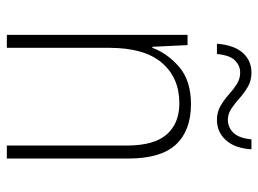

<svg xmlns="http://www.w3.org/2000/svg" viewBox="-117 -639 756 562"><g transform="rotate(90 261.0 -358.0)"><path d="M285 -539Q362 -539 403 -495Q444 -451 444 -356V0H406V-351Q406 -431 373.5 -468Q341 -505 282 -505Q208 -505 164 -454Q120 -403 120 -300V0H82V-529H112L117 -426H120Q136 -470 176 -504.5Q216 -539 285 -539ZM108 -615Q112 -665 134.5 -690.5Q157 -716 193 -716Q216 -716 234 -705.5Q252 -695 267 -681.5Q282 -668 297.5 -657.5Q313 -647 331 -647Q352 -647 368 -662.5Q384 -678 388 -716H417Q414 -667 390 -641Q366 -615 331 -615Q308 -615 290 -625.5Q272 -636 257 -649.5Q242 -663 226.5 -673Q211 -683 192 -683Q173 -683 157.5 -668.5Q142 -654 138 -615Z"/></g></svg>

Font: Noto Sans Georgian SemiCondensed ExtraLight
Style: Regular
Weight: 200
Width: 4
Designer: Monotype Design Team, Akaki Razmadze
Foundry: Google LLC
Version: Version 2.005; ttfautohint (v1.8.4.7-5d5b)